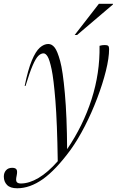

<svg xmlns="http://www.w3.org/2000/svg" viewBox="-97 -752 611 1004"><path d="M36.5 -302.5H32Q49.5 -388 69.5 -435.8Q89.5 -483.5 111.2 -502.8Q133 -522 155.5 -522Q174.5 -522 189 -503.2Q203.5 -484.5 217.5 -433Q231.5 -383 242.2 -263.2Q253 -143.5 254 28Q337.5 -94.5 381.8 -232.5Q426 -370.5 423.5 -512.5Q437 -516.5 450.5 -516.5Q464 -516.5 468.8 -512.2Q473.5 -508 473.5 -495.5Q473.5 -449 456.8 -381.5Q440 -314 411.5 -238.8Q383 -163.5 346.8 -92.8Q310.5 -22 272 31.5Q194.5 137 127 184.8Q59.5 232.5 -7 232.5Q-43.5 232.5 -60.2 215.2Q-77 198 -77 171.5Q-77 151.5 -65.5 138.5Q-54 125.5 -33.5 125.5Q-16 125.5 -10.5 134.5Q-5 143.5 -10 167Q-15.5 191 -9.8 199.2Q-4 207.5 12 207.5Q55.5 207.5 104.5 178.5Q153.5 149.5 205 91Q202 -110.5 192.8 -225Q183.5 -339.5 173 -389Q162.5 -439 152.2 -456Q142 -473 130.5 -473Q117 -473 103.5 -460Q90 -447 74 -410.2Q58 -373.5 36.5 -302.5ZM293.5 -569 420 -732H494L493.5 -728.5L306 -569Z"/></svg>

Font: Newsreader Display Light
Style: Italic
Weight: 300
Italic angle: -17°
Designer: Hugues Gentile
Foundry: Production Type
Version: Version 1.001